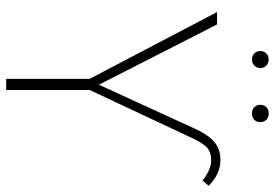

<svg xmlns="http://www.w3.org/2000/svg" viewBox="-154 -735 889 621"><g transform="rotate(90 290.5 -424.5)"><path d="M152.5 -841Q160 -849 172 -849Q184 -849 192 -841.5Q200 -834 200 -822Q200 -810 192 -802.5Q184 -795 172 -795Q160 -795 152.5 -803Q145 -811 145 -822Q145 -833 152.5 -841ZM326.5 -841.5Q334 -849 347 -849Q360 -849 367.5 -841.5Q375 -834 375 -822Q375 -810 367.5 -802.5Q360 -795 347 -795Q334 -795 326.5 -802.5Q319 -810 319 -822Q319 -834 326.5 -841.5ZM235 0V-270L19 -682H59L254 -300L397 -612Q416 -654 439.5 -673.5Q463 -693 497 -693Q543 -693 581 -655L564 -635Q529 -663 498 -663Q473 -663 458 -650Q443 -637 425 -598L271 -270V0Z"/></g></svg>

Font: Fira Sans UltraLight
Style: Regular
Weight: 200
Designer: Carrois Corporate & Edenspiekermann AG
Foundry: Carrois Corporate GbR & Edenspiekermann AG
Version: Version 4.106;PS 004.106;hotconv 1.0.70;makeotf.lib2.5.58329